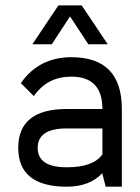

<svg xmlns="http://www.w3.org/2000/svg" viewBox="-20 -704 528 724"><path d="M249 -488.3Q439.5 -488.3 439.5 -293V0H378.4L366.2 -48.8V-51.3Q317.9 0 231.9 0Q48.8 0 48.8 -146.5Q48.8 -293 231.9 -293H366.2Q366.2 -415 249 -415Q204.6 -415 169.7 -397.5Q134.8 -379.9 107.4 -341.8L58.6 -390.6Q127 -488.3 249 -488.3ZM231.9 -219.7Q122.1 -219.7 122.1 -146.5Q122.1 -73.2 231.9 -73.2Q332 -73.2 366.2 -122.1V-219.7ZM102.1 -537.1 200.2 -683.6H288.1L386.2 -537.1H313L244.1 -642.1L175.3 -537.1Z"/></svg>

Font: Sanitrixie
Style: Regular
Weight: 400
Designer: Jayvee D. Enaguas (Grand Chaos)
Version: Version 1.1 - 6/9/2013